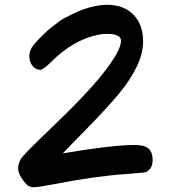

<svg xmlns="http://www.w3.org/2000/svg" viewBox="-20 -834 717 805"><path d="M243 -191Q452 -226 539 -226H551Q587 -225 602.5 -211.5Q618 -198 620 -169V-164Q620 -133 601 -118Q594 -112 581.5 -110.5Q569 -109 506 -104Q383 -96 202 -61Q140 -49 121 -49Q102 -49 90 -62Q56 -100 56 -128Q56 -145 65 -163Q72 -176 97 -201.5Q122 -227 214 -316Q319 -416 389 -498Q476 -602 486 -651Q489 -668 484 -675Q472 -692 430 -692Q409 -692 390 -688Q286 -666 195 -575Q161 -541 148 -541Q145 -541 137 -543Q122 -548 112.5 -563.5Q103 -579 103 -598Q103 -613 111 -631Q118 -645 151 -678.5Q184 -712 207 -728Q229 -744 232 -747Q239 -753 273.5 -770Q308 -787 327 -794Q385 -814 428 -814Q450 -814 469 -810Q521 -799 550.5 -759.5Q580 -720 580 -662Q580 -609 553 -554Q528 -501 479 -441.5Q430 -382 327 -277Q314 -264 301 -250.5Q288 -237 278 -227Q268 -217 260 -208.5Q252 -200 248 -196Z"/></svg>

Font: Chanighter Handwriting Cyr
Style: Regular
Weight: 400
Designer: Sin Chanighter
Version: Version 001.001